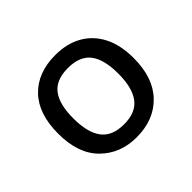

<svg xmlns="http://www.w3.org/2000/svg" viewBox="-93 -834 562 562"><g transform="rotate(-45 188.0 -552.5)"><path d="M345 -553Q345 -472 302 -427.5Q259 -383 187 -383Q120 -383 76 -426.5Q32 -470 32 -553Q32 -635 74 -678.5Q116 -722 189 -722Q236 -722 271 -702.5Q306 -683 325.5 -645.5Q345 -608 345 -553ZM95 -553Q95 -495 117 -465.5Q139 -436 188 -436Q237 -436 259 -465.5Q281 -495 281 -553Q281 -612 259 -640.5Q237 -669 188 -669Q139 -669 117 -640.5Q95 -612 95 -553Z"/></g></svg>

Font: Noto Sans Ambassadori
Style: Regular
Weight: 400
Designer: Monotype Design Team
Foundry: Monotype Imaging Inc.
Version: Version 2.013